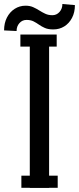

<svg xmlns="http://www.w3.org/2000/svg" viewBox="-56 -917 386 937"><path d="M183.6 -710.9V0H89.4V-710.9ZM43.5 -689.5V-748.5H220.7V-689.5ZM48.3 -0.5V-59.6H225.6V-0.5ZM248.5 -897.5 309.6 -892.1Q309.6 -856.4 295.4 -829.6Q281.2 -802.7 257.6 -788.1Q233.9 -773.4 204.1 -773.4Q179.2 -773.4 163.1 -780.5Q147 -787.6 134.3 -796.6Q121.6 -805.7 107.7 -812.7Q93.8 -819.8 73.2 -819.8Q52.7 -819.8 38.8 -804.2Q24.9 -788.6 24.9 -765.6L-36.1 -768.6Q-36.1 -804.2 -22.2 -831.3Q-8.3 -858.4 15.6 -873.8Q39.6 -889.2 68.8 -889.2Q89.8 -889.2 105.7 -882.1Q121.6 -875 135.7 -866Q149.9 -856.9 165 -849.9Q180.2 -842.8 199.7 -842.8Q220.2 -842.8 234.4 -858.6Q248.5 -874.5 248.5 -897.5Z"/></svg>

Font: Vazirmatn
Style: Regular
Weight: 400
Designer: Saber Rastikerdar
Foundry: Saber Rastikerdar
Version: Version 33.003;September 2, 2022;FontCreator 14.0.0.2862 64-